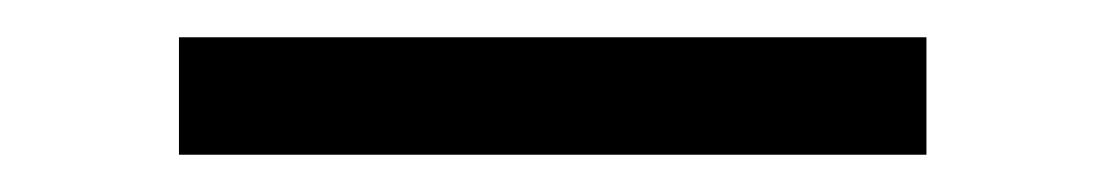

<svg xmlns="http://www.w3.org/2000/svg" viewBox="-20 1 593 103"><path d="M76 21H477V84H76Z"/></svg>

Font: Epunda Sans
Style: Regular
Weight: 400
Designer: Simon Atzbach
Foundry: typofactur
Version: Version 2.204; ttfautohint (v1.8.4.7-5d5b)